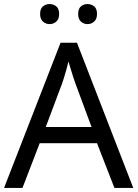

<svg xmlns="http://www.w3.org/2000/svg" viewBox="-20 -928 679 948"><path d="M545 0 459 -221H176L91 0H0L279 -717H360L638 0ZM352 -517Q349 -525 342 -546Q335 -567 328.5 -589.5Q322 -612 318 -624Q313 -604 307.5 -583.5Q302 -563 296.5 -546Q291 -529 287 -517L206 -301H432ZM178 -859Q178 -885 192 -896.5Q206 -908 225 -908Q244 -908 258 -896.5Q272 -885 272 -859Q272 -834 258 -821.5Q244 -809 225 -809Q206 -809 192 -821.5Q178 -834 178 -859ZM366 -859Q366 -885 379.5 -896.5Q393 -908 412 -908Q431 -908 445 -896.5Q459 -885 459 -859Q459 -834 445 -821.5Q431 -809 412 -809Q393 -809 379.5 -821.5Q366 -834 366 -859Z"/></svg>

Font: Noto Sans Bamum
Style: Regular
Weight: 400
Designer: Monotype Design Team
Foundry: Monotype Imaging Inc.
Version: Version 2.001